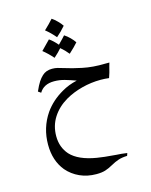

<svg xmlns="http://www.w3.org/2000/svg" viewBox="-131 -646 840 1066"><g transform="rotate(-15 289.0 -113.0)"><path d="M512 -223Q504 -188 494 -161Q470 -164 446 -164Q391 -164 337.5 -150Q284 -136 241 -111Q188 -80 157.5 -32.5Q127 15 127 75Q127 139 166 183Q211 232 314 249Q358 256 402 259L424 261Q451 262 484 267L479 282Q449 283 428 290Q407 297 384 310Q361 323 340.5 329.5Q320 336 289 336Q237 336 194 316.5Q151 297 121 262Q71 201 71 109Q71 12 124 -66Q164 -123 229 -160Q268 -183 317 -194Q284 -206 254.5 -214.5Q225 -223 194 -223Q134 -223 109 -180L93 -191Q108 -225 119.5 -242.5Q131 -260 144 -272Q166 -293 201 -293Q218 -293 232 -289.5Q246 -286 272 -278Q305 -267 364 -254.5Q423 -242 494 -244H518ZM219 -509Q250 -538 271 -562Q286 -552 301.5 -536.5Q317 -521 326 -507Q302 -479 274 -455Q247 -487 219 -509ZM370 -400Q351 -378 318 -348Q299 -372 275 -392Q259 -373 231 -348Q205 -378 175 -402Q213 -440 227 -455Q249 -440 273 -412Q303 -442 314 -455Q330 -445 345.5 -429.5Q361 -414 370 -400Z"/></g></svg>

Font: Mirza
Style: Regular
Weight: 400
Designer: Arabic design by Kourosh Beigpour, Latin design by Eduardo Tunni, engineering by Lasse Fister
Version: Version 1.0010g